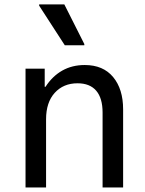

<svg xmlns="http://www.w3.org/2000/svg" viewBox="-20 -826 640 846"><path d="M92.5 0V-523.5H177V-443.5H180.5Q210.5 -490 254 -514.8Q297.5 -539.5 353.5 -539.5Q434.5 -539.5 478.5 -486.5Q522.5 -433.5 522.5 -344V0H432V-330Q432 -393.5 404 -426.2Q376 -459 321.5 -459Q259.5 -459 221.2 -417Q183 -375 183 -300.5V0ZM265.5 -626.5 152.5 -801V-806.5H263.5L351.5 -632V-626.5Z"/></svg>

Font: Google Sans Code
Style: Regular
Weight: 400
Monospace: yes
Designer: Google Sans Code Authors
Foundry: Google LLC
Version: Version 6.000